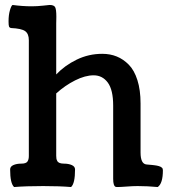

<svg xmlns="http://www.w3.org/2000/svg" viewBox="-20 -753 695 777"><path d="M207.5 -658.2V-451.7Q242.2 -488.3 290.5 -511.7Q338.9 -535.2 394 -535.2Q425.8 -535.2 452.4 -524.4Q479 -513.7 501.2 -491.2Q523.4 -468.8 536.1 -428.7Q548.8 -388.7 548.8 -334.5V-135.7Q548.8 -89.4 573.2 -87.4Q577.1 -86.9 584.2 -86.4Q591.3 -85.9 595.5 -85.4Q599.6 -85 605.5 -84.2Q611.3 -83.5 614.7 -82.8Q618.2 -82 622.8 -80.8Q627.4 -79.6 629.9 -78.1Q632.3 -76.7 634.8 -74.7Q637.2 -72.8 638.2 -70.1Q639.2 -67.4 639.2 -64Q639.2 -10.3 618.2 3.9Q576.7 0 537.1 0Q517.1 0 492.2 2Q467.3 3.9 454.6 3.9Q449.2 3.9 446 2.2Q442.9 0.5 440.4 -7.3Q438 -15.1 438 -29.8V-325.7Q438 -389.2 416.3 -418.7Q394.5 -448.2 358.9 -448.2Q324.7 -448.2 283.9 -427.7Q243.2 -407.2 207.5 -375V-122.6Q207.5 -115.2 208.3 -111.1Q209 -106.9 211.7 -101.6Q214.4 -96.2 221.2 -93.5Q228 -90.8 238.8 -90.8Q257.3 -90.8 270.5 -85Q283.7 -79.1 283.7 -67.4Q283.7 -10.3 267.6 3.9Q221.7 0 154.8 0Q84 0 37.1 3.9Q21 -10.7 21 -67.4Q21 -79.1 34.2 -85Q47.4 -90.8 65.9 -90.8Q85 -90.8 90.8 -98.9Q96.7 -106.9 96.7 -121.6V-590.3Q96.7 -616.2 81.8 -627Q66.9 -637.7 24.4 -639.6Q18.1 -641.1 16.4 -646Q14.6 -650.9 14.6 -667Q14.6 -691.9 20 -710.9Q25.4 -730 30.8 -732.9Q71.3 -727.5 108.4 -727.5Q130.4 -727.5 154.8 -730.2Q179.2 -732.9 180.7 -732.9Q197.8 -732.9 202.9 -724.4Q208 -715.8 208 -685.1Q208 -681.6 207.8 -672.6Q207.5 -663.6 207.5 -658.2Z"/></svg>

Font: Coustard
Style: Regular
Weight: 400
Foundry: vernon adams
Version: Version 1.001